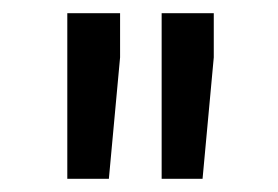

<svg xmlns="http://www.w3.org/2000/svg" viewBox="-20 -775 422 291"><path d="M82 -504V-755H162V-688L145 -504ZM225 -504V-755H304V-688L287 -504Z"/></svg>

Font: Freesentation 6 SemiBold
Style: Regular
Weight: 600
Designer: glyphs from Roboto by Christian Robertson / Hangul glyphs from Noto Sans CJK(Source Han Sans) by Jang Soo-young and Kang
Foundry: PT&
Version: Version 2.001